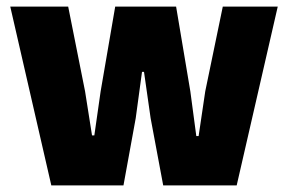

<svg xmlns="http://www.w3.org/2000/svg" viewBox="-20 -560 871 580"><path d="M135 0 11 -540H186L237 -284L258 -151H265L284 -284L328 -540H512L555 -284L573 -149H580L600 -284L653 -540H819L695 0H473L435 -203L415 -343H409L390 -203L353 0Z"/></svg>

Font: Mona Sans ExtraLight ExtraBold
Style: Regular
Weight: 800
Version: Version 2.000